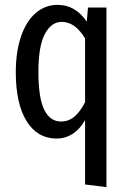

<svg xmlns="http://www.w3.org/2000/svg" viewBox="-20 -558 531 790"><path d="M418 -527V212L330 201V-64Q310 -28 280 -8Q250 12 212 12Q134 12 89.5 -59.5Q45 -131 45 -261Q45 -345 66.5 -408Q88 -471 127 -504.5Q166 -538 217 -538Q290 -538 337 -469L342 -527ZM330 -137V-400Q289 -468 234 -468Q191 -468 164.5 -418Q138 -368 138 -263Q138 -155 162 -106.5Q186 -58 231 -58Q262 -58 285.5 -77.5Q309 -97 330 -137Z"/></svg>

Font: Fira Sans Compressed
Style: Regular
Weight: 400
Width: 1
Designer: bBox Type GmbH & Carrois Corporate GbR & Edenspiekermann AG
Foundry: bBox Type GmbH & Carrois Corporate GbR & Edenspiekermann AG
Version: Version 4.301